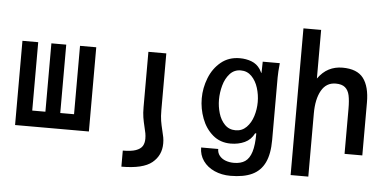

<svg xmlns="http://www.w3.org/2000/svg" viewBox="-61 -914 2521 1249"><g transform="rotate(5 1200.0 -290.0)"><path d="M540 0H58V-550H161V-103.5H247V-550H344V-103.5H434V-550H540Z M1028.5 35.5Q1028.5 13.5 1025.2 -4.2Q1022 -22 1015.5 -47Q1007 -81 1002.2 -109.8Q997.5 -138.5 997.5 -180.5V-550H880.5V-189Q880.5 -150 885 -122.2Q889.5 -94.5 898 -60Q904 -36.5 907 -20Q910 -3.5 910 15Q910 44 897.8 63.5Q885.5 83 855 93.8Q824.5 104.5 770.5 104.5V209.5Q911.5 209.5 970 161.5Q1028.5 113.5 1028.5 35.5Z M1276.5 40H1388Q1388 65.5 1403 84Q1418 102.5 1442.8 111.8Q1467.5 121 1497 121Q1542 121 1570 102Q1598 83 1612 38.5Q1626 -6 1626 -82.5H1618.5Q1597.5 -40 1556.8 -21Q1516 -2 1465 -2Q1396.5 -2 1348.5 -43Q1300.5 -84 1276.5 -148Q1252.5 -212 1252.5 -279Q1252.5 -347 1278 -412Q1303.5 -477 1354.2 -518.8Q1405 -560.5 1477 -560.5Q1518.5 -560.5 1553.8 -547Q1589 -533.5 1610.5 -501.5L1615.5 -492.5Q1619 -486 1622.2 -480.2Q1625.5 -474.5 1625.5 -477.5L1627 -551H1738.5Q1732.5 -491 1732.5 -457.5V-49Q1732.5 42.5 1705.5 98.8Q1678.5 155 1623.5 181Q1568.5 207 1482 207Q1424.5 207 1377.5 186Q1330.5 165 1303.5 127Q1276.5 89 1276.5 40ZM1617.5 -286.5Q1617.5 -333.5 1603.5 -378.5Q1589.5 -423.5 1560.8 -452.8Q1532 -482 1490 -482Q1447 -482 1418.8 -450.8Q1390.5 -419.5 1377.8 -373.2Q1365 -327 1365 -280Q1365 -235.5 1377.8 -192.2Q1390.5 -149 1418.5 -120Q1446.5 -91 1489.5 -91Q1531.5 -91 1560.5 -120.2Q1589.5 -149.5 1603.5 -194.2Q1617.5 -239 1617.5 -286.5Z M1872 -790H1987.5V-472.5Q2019 -516.5 2059 -537Q2099 -557.5 2148 -557.5Q2243.5 -557.5 2284.5 -503.5Q2325.5 -449.5 2325.5 -345.5V0H2209.5V-294Q2209.5 -348.5 2202.2 -381.8Q2195 -415 2174 -432.8Q2153 -450.5 2113 -450.5Q2051 -450.5 2019.2 -394.2Q1987.5 -338 1987.5 -244.5V168H1872Z"/></g></svg>

Font: JuliaMono SemiBold
Style: Regular
Weight: 600
Monospace: yes
Designer: cormullion
Foundry: corm
Version: Version 0.055; ttfautohint (v1.8.4)